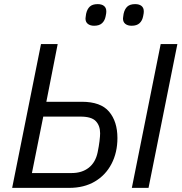

<svg xmlns="http://www.w3.org/2000/svg" viewBox="-20 -912 884 932"><path d="M39 0 179 -698H260L205 -418H377Q469 -418 509.5 -370Q550 -322 550 -242Q550 -172 521.5 -117Q493 -62 440.5 -31Q388 0 316 0ZM135 -72H328Q378 -72 411 -98Q444 -124 454 -173Q460 -202 463 -226.5Q466 -251 466 -265Q466 -302 445 -324Q424 -346 371 -346H190ZM620 0 760 -698H841L701 0ZM437 -787Q418 -787 406.5 -796Q395 -805 395 -822Q395 -826 396 -831Q397 -836 398 -845Q403 -868 416 -880Q429 -892 454 -892Q474 -892 485 -883Q496 -874 496 -857Q496 -853 495.5 -848Q495 -843 493 -834Q489 -812 475.5 -799.5Q462 -787 437 -787ZM619 -787Q600 -787 588.5 -796Q577 -805 577 -822Q577 -826 578 -831Q579 -836 580 -845Q585 -868 598 -880Q611 -892 636 -892Q656 -892 667 -883Q678 -874 678 -857Q678 -853 677.5 -848Q677 -843 675 -834Q671 -812 657.5 -799.5Q644 -787 619 -787Z"/></svg>

Font: IBM Plex Sans
Style: Italic
Weight: 400
Italic angle: -11.31°
Designer: Mike Abbink, Paul van der Laan, Pieter van Rosmalen
Foundry: Bold Monday
Version: Version 3.201